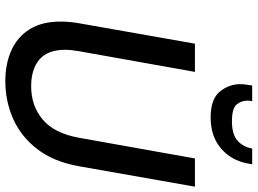

<svg xmlns="http://www.w3.org/2000/svg" viewBox="-143 -812 967 721"><g transform="rotate(90 340.5 -451.5)"><path d="M285 12Q220 12 169.5 -10.5Q119 -33 90 -79Q61 -125 61 -196Q61 -227 67 -263L144 -700H250L172 -263Q167 -234 167 -213Q167 -147 203.5 -116Q240 -85 304 -85Q377 -85 428.5 -128Q480 -171 497 -263L575 -700H681L604 -263Q587 -169 540 -108Q493 -47 426.5 -17.5Q360 12 285 12ZM421 -759Q352 -759 324 -793.5Q296 -828 296 -870Q296 -884 299 -900L301 -915H360Q358 -905 358 -897Q358 -874 372.5 -856.5Q387 -839 436 -839Q483 -839 507 -859Q531 -879 538 -915H597L594 -899Q583 -837 537.5 -798Q492 -759 421 -759Z"/></g></svg>

Font: Ultramarine Medium
Style: Italic
Weight: 500
Italic angle: -10°
Designer: Colophon Foundry, Jonny Pinhorn
Foundry: Colophon Foundry
Version: Version 1.200; ttfautohint (v1.8.3)